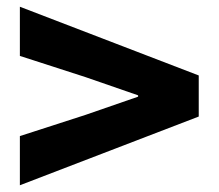

<svg xmlns="http://www.w3.org/2000/svg" viewBox="-20 -665 649 570"><path d="M39 -115 570 -319V-441L39 -645V-499L234 -436L390 -382V-378L234 -324L39 -261Z"/></svg>

Font: Noto Sans CJK HK Black
Style: Regular
Weight: 900
Designer: Ryoko NISHIZUKA 西塚涼子 (kana, bopomofo & ideographs); Paul D. Hunt (Latin, Greek & Cyrillic); Sandoll Communications 산돌커뮤니
Foundry: Adobe
Version: Version 2.004;hotconv 1.0.118;makeotfexe 2.5.65603